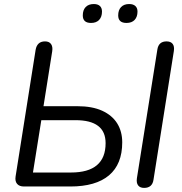

<svg xmlns="http://www.w3.org/2000/svg" viewBox="-20 -915 894 942"><path d="M325 0H97.7Q74.8 0 63.9 -12.9Q53 -25.7 56.4 -48.6L154.8 -670.7Q158.2 -690.6 169.6 -701.3Q181 -711.9 200.9 -711.9Q221.2 -711.9 230.4 -699Q239.6 -686.1 236.2 -663.7L193.4 -394H359Q432.7 -394 481.5 -371.6Q530.3 -349.2 555 -309.6Q579.7 -269.9 579.7 -216.5Q579.7 -109.7 514.9 -54.8Q450 0 325 0ZM182.7 -325.4 141.7 -68.6H328Q498.1 -68.6 498.1 -212.7Q498.1 -269.2 461.2 -297.3Q424.4 -325.4 350.5 -325.4ZM687 6.9Q667.1 6.9 657.7 -5.4Q648.3 -17.8 651.7 -40.7L752 -671.6Q757.9 -711.9 797.2 -711.9Q817.5 -711.9 827 -699.8Q836.4 -687.7 833 -664.8L733.1 -33.4Q727.3 6.9 687 6.9ZM600.6 -802.4Q559.9 -802.4 559.9 -839.3Q559.9 -865.9 574.1 -880.5Q588.3 -895.2 613.8 -895.2Q633.5 -895.2 644 -885.6Q654.6 -876 654.6 -858.3Q654.6 -832.3 640.6 -817.4Q626.6 -802.4 600.6 -802.4ZM426.5 -802.4Q386.2 -802.4 386.2 -839.3Q386.2 -865.9 400.4 -880.5Q414.6 -895.2 440.2 -895.2Q459.8 -895.2 470.1 -885.6Q480.4 -876 480.4 -858.3Q480.4 -832.3 466.4 -817.4Q452.4 -802.4 426.5 -802.4Z"/></svg>

Font: Nunito Variable Extra Light
Style: Italic
Weight: 200
Italic angle: -9°
Designer: Vernon Adams
Foundry: Vernon Adams
Version: Version 3.602